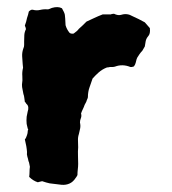

<svg xmlns="http://www.w3.org/2000/svg" viewBox="-20 -500 477 533"><path d="M396 -422Q398 -406 391 -399Q386 -393 384.5 -386Q383 -379 382 -371Q380 -368 378.5 -365Q377 -362 375 -359Q371 -355 367.5 -350Q364 -345 361 -340Q359 -336 358 -331Q357 -326 355 -321Q354 -320 353.5 -318.5Q353 -317 352 -316Q351 -315 349.5 -315Q348 -315 347 -314H342Q320 -323 299 -315Q295 -314 292 -314Q289 -314 285 -314Q282 -313 279.5 -313Q277 -313 275 -312Q263 -307 254 -299Q245 -291 237 -282Q233 -270 228.5 -257.5Q224 -245 224 -230Q224 -229 223 -226.5Q222 -224 221 -222Q220 -218 218.5 -215.5Q217 -213 215 -209Q213 -203 210 -197Q207 -191 205 -185Q207 -178 204.5 -172Q202 -166 202 -160Q204 -151 202.5 -143.5Q201 -136 199 -128Q196 -119 196.5 -109.5Q197 -100 197 -91Q196 -80 196.5 -68Q197 -56 197 -45Q197 -38 196 -30Q195 -22 195 -14Q192 -8 190 -6Q183 5 173 9.5Q163 14 151 13Q143 12 134.5 11Q126 10 118 9Q114 8 108 6.5Q102 5 97 3Q93 4 90.5 4.5Q88 5 85 6Q72 2 61 -9Q62 -16 62 -23Q62 -30 63 -37Q62 -40 61.5 -44.5Q61 -49 59 -53Q58 -59 56 -65Q54 -71 55 -78Q54 -93 49 -113Q51 -115 52.5 -118.5Q54 -122 55 -125Q56 -128 56.5 -130.5Q57 -133 57 -136Q57 -138 58 -139.5Q59 -141 57 -143Q56 -146 55.5 -149.5Q55 -153 54 -156Q53 -166 54 -176Q55 -180 55.5 -183.5Q56 -187 57 -191Q59 -196 58.5 -202Q58 -208 53 -212Q52 -213 51.5 -214.5Q51 -216 49 -217Q48 -222 47.5 -228Q47 -234 45 -239Q44 -246 42.5 -252Q41 -258 41 -265Q43 -277 42 -288.5Q41 -300 44 -312Q44 -314 43.5 -317Q43 -320 43 -322Q42 -333 41.5 -344Q41 -355 45 -366Q47 -370 47 -375Q47 -380 47 -385Q47 -394 47.5 -402.5Q48 -411 52 -419Q52 -422 49 -429Q51 -434 52.5 -439.5Q54 -445 55 -450Q57 -455 58 -459.5Q59 -464 60 -468Q66 -474 71 -473Q81 -470 91.5 -472.5Q102 -475 112 -474Q115 -474 118 -475.5Q121 -477 124 -478Q141 -483 152 -477Q159 -465 160 -459Q161 -453 162 -430Q165 -419 173 -409Q175 -407 179.5 -406.5Q184 -406 186 -408Q190 -411 193 -413.5Q196 -416 199 -420Q205 -425 210.5 -430.5Q216 -436 220 -440Q231 -445 241.5 -450Q252 -455 265 -460H288L290 -461Q291 -461 291.5 -461.5Q292 -462 293 -461L296 -462Q308 -456 317 -459Q333 -464 348 -455Q357 -451 365 -447Q373 -443 382 -438Q385 -434 389 -430Q393 -426 396 -422Z"/></svg>

Font: Daruma Drop One
Style: Regular
Weight: 400
Designer: Maniackers Design
Version: Version 1.000